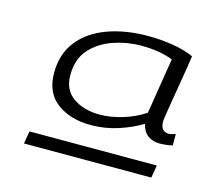

<svg xmlns="http://www.w3.org/2000/svg" viewBox="-70 -769 689 603"><g transform="rotate(15 274.0 -467.5)"><path d="M492 -655Q491 -646 487 -621.5Q483 -597 478 -566.5Q473 -536 468 -507Q463 -478 460 -457.5Q457 -437 457 -435Q457 -401 484 -401Q491 -401 506 -406V-369Q498 -367 486 -365.5Q474 -364 464 -364Q442 -364 426 -375.5Q410 -387 404 -412Q372 -392 329 -378Q286 -364 240 -364Q174 -364 130.5 -396Q87 -428 87 -493Q87 -555 120.5 -597Q154 -639 212 -660Q270 -681 344 -681Q384 -681 424 -674.5Q464 -668 492 -655ZM138 -499Q138 -451 172.5 -427Q207 -403 259 -403Q294 -403 333.5 -415Q373 -427 404 -448L433 -629Q416 -636 390.5 -641Q365 -646 329 -646Q284 -646 240 -631Q196 -616 167 -584Q138 -552 138 -499ZM53 -254 60 -295H474L467 -254Z"/></g></svg>

Font: Georama ExtraExtended Light
Style: Italic
Weight: 300
Width: 8
Italic angle: -9°
Designer: Jean-Baptiste Levee
Foundry: Production Type
Version: Version 1.000